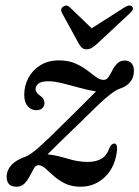

<svg xmlns="http://www.w3.org/2000/svg" viewBox="-20 -680 515 709"><path d="M412.5 -129Q407 -66 369.2 -28.2Q331.5 9.5 277.5 9.5Q244 9.5 220 -2.5Q196 -14.5 178.5 -30.2Q161 -46 147.5 -58Q134 -70 122.5 -70Q112.5 -70.5 105.5 -58.5Q98.5 -46.5 90.5 -30.8Q82.5 -15 71 -2.8Q59.5 9.5 40.5 9.5Q4.5 9.5 4.5 -28Q4.5 -50 21.2 -69.5Q38 -89 75.5 -102Q94.5 -110 126.2 -138.2Q158 -166.5 218.5 -227Q260.5 -268.5 289.5 -297.2Q318.5 -326 334.5 -342.5Q310 -346 277.2 -355Q244.5 -364 212.5 -372Q180.5 -380 158.5 -380Q134 -380 122.8 -371.8Q111.5 -363.5 111.5 -351Q111.5 -337.5 129.5 -325.5Q144 -316 144 -299.5Q144 -287.5 135.8 -280.2Q127.5 -273 114.5 -273Q95 -273 82.2 -288Q69.5 -303 69.5 -330Q69.5 -363.5 84.8 -392.2Q100 -421 128.8 -439Q157.5 -457 197.5 -457Q232.5 -457 257.5 -446Q282.5 -435 301 -421Q319.5 -407 334.2 -396Q349 -385 363 -385Q373.5 -385 380.8 -395.8Q388 -406.5 395.2 -420.8Q402.5 -435 413.2 -445.8Q424 -456.5 441 -456.5Q457.5 -456.5 466.2 -445.8Q475 -435 474.5 -418Q474.5 -369.5 419.5 -351.5Q402.5 -345.5 370.8 -318Q339 -290.5 276 -227.5Q229.5 -182.5 201.2 -155.2Q173 -128 155.5 -110Q188 -107 228 -94.5Q268 -82 304 -82Q333.5 -82 354 -93.5Q374.5 -105 385.5 -136.5Q392.5 -150 402 -150Q413 -149.5 412.5 -129ZM340 -519.5Q329 -509.5 319.8 -503.8Q310.5 -498 300 -498Q289 -498 282.8 -503.5Q276.5 -509 270.5 -519.5L209 -632Q201 -647 213.5 -655.5Q226 -664.5 238 -653L318.5 -575.5L440 -653Q460 -665 468 -655.5Q476.5 -646 460 -631.5Z"/></svg>

Font: Fraunces 72pt Soft
Style: Italic
Weight: 400
Italic angle: -16°
Version: Version 1.000;[b76b70a41]